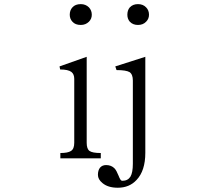

<svg xmlns="http://www.w3.org/2000/svg" viewBox="-20 -756 1040 918"><path d="M366.2 -736.3Q339.8 -736.3 326.2 -720.7Q313.5 -707 313.5 -685.5Q313.5 -666 326.2 -652.3Q339.8 -636.7 366.2 -636.7Q389.6 -636.7 405.3 -652.3Q418.9 -666 418.9 -685.5Q418.9 -706.1 405.3 -720.7Q389.6 -736.3 366.2 -736.3ZM268.6 1H461.9V-24.4Q421.9 -24.4 408.2 -34.2Q394.5 -43.9 394.5 -73.2V-484.4L264.6 -438.5L267.6 -423.8Q305.7 -423.8 321.3 -412.1Q335 -401.4 335 -378.9V-73.2Q335 -43.9 319.3 -34.2Q304.7 -24.4 268.6 -24.4ZM531.2 -438.5 537.1 -420.9Q583 -420.9 599.6 -411.1Q615.2 -400.4 615.2 -371.1V27.3Q615.2 69.3 603.5 88.9Q590.8 108.4 565.4 108.4Q558.6 108.4 554.7 100.6Q551.8 96.7 546.9 84Q537.1 59.6 528.3 49.8Q512.7 33.2 487.3 33.2Q468.8 33.2 458 45.9Q448.2 58.6 448.2 80.1Q448.2 101.6 469.7 119.1Q496.1 141.6 543 141.6Q598.6 141.6 632.8 104.5Q674.8 60.5 674.8 -25.4V-484.4ZM639.6 -736.3Q615.2 -736.3 600.6 -720.7Q588.9 -707 588.9 -685.5Q588.9 -666 600.6 -652.3Q615.2 -636.7 639.6 -636.7Q664.1 -636.7 678.7 -652.3Q692.4 -666 692.4 -685.5Q692.4 -707 678.7 -720.7Q664.1 -736.3 639.6 -736.3Z"/></svg>

Font: BatangChe
Style: Regular
Weight: 400
Monospace: yes
Version: Version 2.21